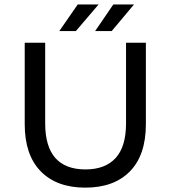

<svg xmlns="http://www.w3.org/2000/svg" viewBox="-20 -836 767 863"><path d="M162.8 -66.2C210.7 -17.2 277.5 7.4 363.4 7.4C449.3 7.4 516.1 -17 564 -65.8C611.8 -114.5 635.7 -185.2 635.7 -277.8V-644H546.5V-281.5C546.5 -211.6 530.8 -159.6 499.6 -125.6C468.3 -91.5 423.2 -74.5 364.3 -74.5C243.5 -74.5 183.1 -143.5 183.1 -281.5V-644H91.1V-277.8C91.1 -185.8 115 -115.3 162.8 -66.2ZM329.4 -816 246.6 -696.4H321.1L423.2 -816ZM489.4 -816 407.6 -696.4H482.1L582.4 -816Z"/></svg>

Font: Montserrat Ace
Style: Regular
Weight: 500
Designer: Julieta Ulanovsky
Foundry: Julieta Ulanovsky
Version: Version 1